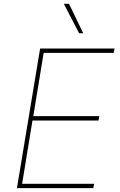

<svg xmlns="http://www.w3.org/2000/svg" viewBox="-20 -980 624 1000"><path d="M68.2 0 188.9 -727.3H576.7L572.4 -704.5H207.4L153.4 -375H497.2L492.9 -352.3H149.1L95.2 -22.7H470.2L465.9 0ZM413.4 -806.8H392L312.5 -960.2H339.5Z"/></svg>

Font: Inter UI Thin
Style: Italic
Weight: 100
Italic angle: -9.39999°
Designer: Rasmus Andersson
Foundry: rsms
Version: 3.2;8d6f07862